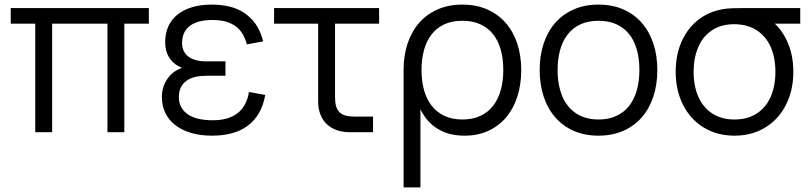

<svg xmlns="http://www.w3.org/2000/svg" viewBox="-20 -575 3524 835"><path d="M133.3 0V-472H26.7V-540H627.3V-472H520.7V0H447.3V-472H206.7V0Z M902.5 15Q948.2 15 986.9 4.9Q1025.7 -5.2 1055.5 -26.8Q1085.3 -48.3 1105.3 -81.8Q1125.3 -115.3 1133.5 -162L1062.7 -174.8Q1057.8 -144.7 1045.7 -121.8Q1033.5 -98.8 1013.8 -83.2Q994 -67.7 966.8 -59.8Q939.7 -52 905 -52Q832.9 -52 795.4 -78.8Q757.9 -105.7 757.9 -152.7Q757.9 -178.2 766.9 -195.8Q776 -213.3 791.9 -224.4Q807.9 -235.5 829.4 -240.5Q850.9 -245.5 875.9 -245.5H960.5V-308.2H875.9Q851.9 -308.2 832.6 -313.3Q813.4 -318.5 799.8 -328.5Q786.2 -338.5 779 -353.4Q771.9 -368.3 771.9 -388Q771.9 -411.7 779.9 -430.1Q787.9 -448.5 804.2 -461.4Q820.5 -474.3 845.4 -481.2Q870.2 -488 904.2 -488Q938.5 -488 963.8 -480.5Q989 -473 1006.9 -459.2Q1024.8 -445.3 1036 -425.8Q1047.2 -406.3 1053.5 -382L1124.5 -395Q1113.2 -440.3 1091.3 -471Q1069.3 -501.7 1040.1 -520.3Q1010.8 -539 975.6 -547Q940.3 -555 902.2 -555Q853.5 -555 815.6 -543.8Q777.7 -532.5 751.6 -511.3Q725.5 -490.2 711.9 -460Q698.4 -429.8 698.4 -392.2Q698.4 -367.2 705.3 -347.2Q712.2 -327.3 725 -312.4Q737.9 -297.5 756 -287.3Q774.2 -277.2 796.9 -271.7L796.2 -284.3Q774 -282.8 753.9 -272.5Q733.7 -262.2 718 -245Q702.4 -227.8 693.2 -204.3Q684 -180.8 684 -152.7Q684 -115.5 698.6 -84.7Q713.2 -53.8 741.3 -31.7Q769.4 -9.5 809.9 2.8Q850.4 15 902.5 15Z M1172 -472H1628.7V-540H1172ZM1602.3 -68H1521.3Q1498.2 -68 1482.1 -72.7Q1466 -77.3 1456 -87.5Q1446 -97.7 1441.5 -113.9Q1437 -130.2 1437 -153.7V-540H1363.7V-143.7V-133.3Q1363.7 -102.5 1373.2 -77.6Q1382.8 -52.7 1400.6 -35.6Q1418.3 -18.5 1444.2 -9.2Q1470 0 1502 0H1512.3H1602.3Z M1735.2 240V-270.7H1808.5V240ZM1990.8 -55.3Q2035.7 -55.3 2069.2 -71Q2102.7 -86.7 2124.8 -115.2Q2146.8 -143.7 2157.8 -183.2Q2168.8 -222.7 2168.8 -270.7Q2168.8 -319.3 2157.8 -358.9Q2146.7 -398.5 2124.4 -426.3Q2102.2 -454.2 2068.8 -469.4Q2035.3 -484.7 1990.8 -484.7Q1945.3 -484.7 1911.9 -469Q1878.5 -453.3 1856.6 -424.9Q1834.7 -396.5 1823.9 -357.3Q1813.2 -318.2 1813.2 -270.7Q1813.2 -221.8 1824.4 -182.1Q1835.7 -142.3 1858.1 -114.2Q1880.5 -86 1913.7 -70.7Q1946.8 -55.3 1990.8 -55.3ZM1775.3 -270.7H1735.2Q1735.2 -334.5 1752.9 -386.8Q1770.7 -439.2 1803.7 -476.5Q1836.7 -513.8 1884.1 -534.4Q1931.5 -555 1990.8 -555Q2051.5 -555 2099 -534Q2146.5 -513 2179.3 -475.4Q2212.2 -437.8 2229.5 -385.5Q2246.8 -333.2 2246.8 -270.7Q2246.8 -207 2229.8 -154.3Q2212.7 -101.7 2180.8 -64.2Q2148.8 -26.7 2103.3 -5.8Q2057.8 15 2000.8 15Q1941.7 15 1899.1 -6.2Q1856.5 -27.3 1828.9 -65.3Q1801.3 -103.3 1788.3 -155.8Q1775.3 -208.2 1775.3 -270.7Z M2582.7 15Q2642.7 15 2690.1 -5.8Q2737.5 -26.5 2770.6 -64.1Q2803.7 -101.7 2821.2 -154.3Q2838.7 -207 2838.7 -270.7Q2838.7 -333.3 2821.3 -385.7Q2804 -438 2771.1 -475.6Q2738.2 -513.2 2690.8 -534.1Q2643.3 -555 2582.7 -555Q2523.2 -555 2475.8 -534.3Q2428.3 -513.7 2395.3 -476.3Q2362.3 -439 2344.7 -386.7Q2327 -334.3 2327 -270.7Q2327 -207.7 2344.3 -155.2Q2361.7 -102.7 2394.7 -64.8Q2427.7 -26.8 2475.1 -5.9Q2522.5 15 2582.7 15ZM2582.7 -55.3Q2539.2 -55.3 2506 -70.5Q2472.8 -85.7 2450.3 -113.8Q2427.8 -141.8 2416.4 -181.7Q2405 -221.5 2405 -270.7Q2405 -319 2416 -358.3Q2427 -397.7 2449.2 -425.8Q2471.3 -454 2504.7 -469.3Q2538 -484.7 2582.7 -484.7Q2626.7 -484.7 2660.1 -469.7Q2693.5 -454.7 2715.8 -426.9Q2738.2 -399.2 2749.4 -359.5Q2760.7 -319.8 2760.7 -270.7Q2760.7 -221.8 2749.4 -182.2Q2738.2 -142.7 2715.9 -114.4Q2693.7 -86.2 2660.3 -70.8Q2627 -55.3 2582.7 -55.3Z M3174.2 15Q3098 15 3039.9 -20.8Q2981.8 -56.5 2950.2 -119.8Q2918.5 -183 2918.5 -263Q2918.5 -334.5 2943.3 -392.1Q2968.2 -449.7 3014.2 -486.8Q3060.2 -523.8 3122.8 -535Q3141.8 -538.3 3167.6 -539.2Q3193.3 -540 3227.5 -540H3460.2V-472H3298.2L3322.5 -493.3Q3372 -461.2 3401.1 -400.2Q3430.2 -339.2 3430.2 -263Q3430.2 -182.8 3398.4 -119.7Q3366.7 -56.5 3308.5 -20.8Q3250.3 15 3174.2 15ZM3174.2 -55.3Q3231.2 -55.3 3271.2 -81.4Q3311.3 -107.5 3331.8 -154.3Q3352.2 -201.2 3352.2 -263Q3352.2 -324 3331.8 -370.5Q3311.3 -417 3271.2 -443.2Q3231 -469.3 3174.2 -469.7Q3116.5 -470 3076.5 -443.3Q3036.5 -416.7 3016.5 -369.7Q2996.5 -322.7 2996.5 -263Q2996.5 -200.3 3017.4 -153.5Q3038.3 -106.7 3078.3 -81Q3118.3 -55.3 3174.2 -55.3Z"/></svg>

Font: Vela Sans GX ExtLt
Style: Regular
Weight: 200
Designer: Principal design: Mikhail Sharanda - project Manrope.
Design modification: Ravid Balaliev
Foundry: Mikhail Sharanda
Version: Version 1.001